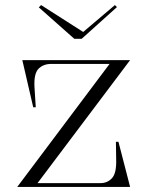

<svg xmlns="http://www.w3.org/2000/svg" viewBox="-20 -737 584 757"><path d="M48 0 412 -485H182Q151 -485 132 -466Q113 -447 116 -393L121 -314H111L68 -500H493L128 -15H376Q404 -15 422 -35Q440 -55 438 -111L437 -178H447L493 0ZM433 -717 441 -709 302 -584H273L133 -708L142 -717L308 -611Z"/></svg>

Font: Kalnia Light
Style: Regular
Weight: 300
Designer: Frida Medrano
Foundry: Frida Medrano
Version: Version 1.105